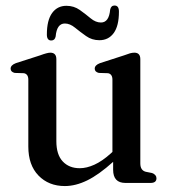

<svg xmlns="http://www.w3.org/2000/svg" viewBox="-20 -646 598 678"><path d="M80 -128.5V-364.5Q80 -384.5 64.5 -387.5L32 -388.5Q17.5 -392 17.5 -403.5Q17.5 -416 36 -423L121.5 -450.5Q147 -460 157.5 -460Q179 -460 179 -437V-147.5Q179 -100 201.5 -76Q224 -52 261.5 -52Q286 -52 313.5 -64.5Q341 -77 371 -104L377 -109.5V-364.5Q377 -384.5 361.5 -387.5L329 -388.5Q314.5 -392 314.5 -403.5Q314.5 -416 333 -423L418 -450.5Q431 -455.5 439.2 -457.8Q447.5 -460 454.5 -460Q475.5 -460 475.5 -437V-69Q475.5 -44.5 494.5 -39.5L517 -35Q532.5 -29 532.5 -16.5Q532.5 0 511.5 0H423Q379.5 0 379.5 -46.5V-74.5Q329 -29 288 -9Q247 11 209 11Q152 11 116 -26Q80 -63 80 -128.5ZM331 -504Q304.5 -504 283.8 -518.8Q263 -533.5 245 -548.2Q227 -563 209 -563Q180.5 -563 176.5 -517Q173.5 -503 161 -503Q145.5 -503 145.5 -524Q145.5 -574.5 164 -600Q182.5 -625.5 214.5 -625.5Q241 -625.5 261.8 -610.8Q282.5 -596 300.2 -581.2Q318 -566.5 336.5 -566.5Q365 -566.5 369 -612Q372 -626.5 384.5 -626.5Q400 -626.5 400 -605Q400 -554.5 381.5 -529.2Q363 -504 331 -504Z"/></svg>

Font: Fraunces 72pt S050
Style: Regular
Weight: 400
Version: Version 1.000; ttfautohint (v1.8.3)